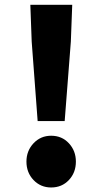

<svg xmlns="http://www.w3.org/2000/svg" viewBox="-20 -786 436 819"><path d="M140.6 -269.5 115.2 -608.4 109.4 -765.6H288.1L282.2 -608.4L255.9 -269.5ZM198.2 13.7Q153.3 13.7 123 -18.1Q92.8 -49.8 92.8 -96.7Q92.8 -142.6 123 -174.8Q153.3 -207 198.2 -207Q244.1 -207 273.9 -174.8Q303.7 -142.6 303.7 -96.7Q303.7 -49.8 273.9 -18.1Q244.1 13.7 198.2 13.7Z"/></svg>

Font: Gen Shin Gothic Heavy
Style: Bold
Weight: 900
Designer: [Source Han Sans]
Ryoko NISHIZUKA  (kana & ideographs); Paul D. Hunt (Latin, Greek & Cyrillic); Wenlong ZHANG  (bopomofo
Version: Version 1.002.20150607